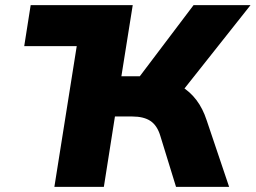

<svg xmlns="http://www.w3.org/2000/svg" viewBox="-20 -725 992 745"><path d="M74 -546 99 -705H494L469 -546ZM191 0 303 -705H495L451 -429H538L505 -406L731 -705H952L685 -368L601 -420Q646 -412 681.5 -391Q717 -370 742 -337Q767 -304 782 -258L869 0H663L602 -198Q590 -238 564 -255.5Q538 -273 493 -273H426L383 0Z"/></svg>

Font: Nunito Sans 7pt Black
Style: Italic
Weight: 900
Italic angle: -9°
Version: Version 3.101;gftools[0.9.27]